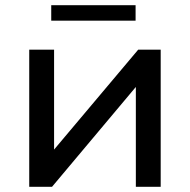

<svg xmlns="http://www.w3.org/2000/svg" viewBox="-20 -722 734 742"><path d="M93 0V-530H189V-144L514 -530H601V0H505V-386L181 0ZM178 -642V-702H504V-642Z"/></svg>

Font: Montserrat Z Med
Style: Regular
Weight: 500
Designer: Julieta Ulanovsky
Foundry: Julieta Ulanovsky
Version: Version 8.000